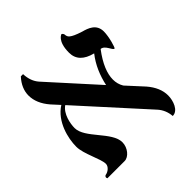

<svg xmlns="http://www.w3.org/2000/svg" viewBox="-159 -674 798 798"><g transform="rotate(-45 240.5 -275.0)"><path d="M453 -442C453 -486 415 -498 389 -505C332 -523 331 -534 329 -544C329 -549 328 -554 321 -559C321 -559 288 -551 288 -482C288 -443 312 -418 360 -406C330 -368 312 -324 302 -278L301 -279L115 -485C100 -502 91 -525 90 -554H77C54 -529 43 -502 43 -475C43 -444 56 -414 81 -385L112 -351C52 -313 33 -234 33 -184C33 -141 70 -77 70 -47C70 -31 52 -17 37 -15C33 -14 30 -10 30 -6C30 -4 31 -2 32 0H133C157 0 182 -30 182 -62C182 -123 83 -184 83 -244C83 -270 92 -318 123 -339L381 -54C396 -37 405 -16 407 9C439 9 454 -34 454 -65C454 -96 441 -126 416 -155L351 -226C342 -241 338 -257 338 -274C338 -308 354 -350 392 -400C416 -398 423 -360 434 -360C438 -360 453 -411 453 -442Z"/></g></svg>

Font: Libertinus Serif
Style: Regular
Weight: 400
Designer: Philipp H. Poll, Khaled Hosny
Foundry: Caleb Maclennan
Version: Version 7.050;RELEASE